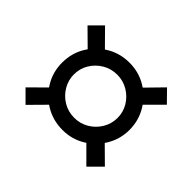

<svg xmlns="http://www.w3.org/2000/svg" viewBox="-109 -755 806 806"><g transform="rotate(-45 294.5 -351.5)"><path d="M293 -482Q259 -482 229.5 -464.5Q200 -447 182.5 -417.5Q165 -388 165 -352Q165 -317 182.5 -287.5Q200 -258 229.5 -240.5Q259 -223 293 -223Q328 -223 357 -240.5Q386 -258 403.5 -287.5Q421 -317 421 -352Q421 -388 403.5 -417.5Q386 -447 357 -464.5Q328 -482 293 -482ZM111 -587 195 -502 144 -451 59 -535ZM479 -587 531 -535 448 -453 397 -504ZM147 -262 201 -207 111 -116 56 -171ZM441 -255 531 -167 479 -116 390 -205ZM293 -552Q349 -552 394 -525Q439 -498 466 -452.5Q493 -407 493 -351Q493 -296 466 -251Q439 -206 393.5 -179Q348 -152 293 -152Q239 -152 193.5 -179Q148 -206 121 -251Q94 -296 94 -351Q94 -407 121 -452.5Q148 -498 193 -525Q238 -552 293 -552Z"/></g></svg>

Font: Exo 2 SemiBold
Style: Regular
Weight: 600
Designer: Natanael Gama
Foundry: Natanael Gama
Version: Version 2.010